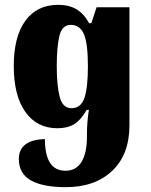

<svg xmlns="http://www.w3.org/2000/svg" viewBox="-20 -522 624 795"><path d="M58 136Q58 97 85.5 76Q113 55 166 54Q166 185 251 185Q295 185 317.5 148.5Q340 112 340 44V33Q340 -16 348 -67H339Q314 -24 286.5 -7.5Q259 9 218 9Q133 9 85 -58.5Q37 -126 37 -249Q37 -370 85 -436Q133 -502 221 -502Q265 -502 296 -484Q327 -466 349 -426H358L380 -492H516V-4Q516 118 444.5 185.5Q373 253 252 253Q158 253 108 225Q58 197 58 136ZM344 -247Q344 -342 327.5 -380.5Q311 -419 273 -419Q237 -419 226 -373.5Q215 -328 215 -248Q215 -169 227 -121.5Q239 -74 276 -74Q315 -74 329.5 -116.5Q344 -159 344 -247Z"/></svg>

Font: Noto Serif Armenian Black Narrow
Style: Regular
Weight: 900
Width: 4
Designer: Monotype Design team
Foundry: Monotype Imaging Inc.
Version: Version 1.000